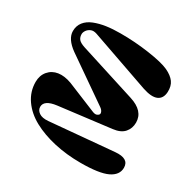

<svg xmlns="http://www.w3.org/2000/svg" viewBox="-170 -953 1159 1148"><g transform="rotate(30 409.5 -379.0)"><path d="M231.9 -104 671.9 -143.1Q764.2 -151.4 764.2 -87.9Q764.2 -37.6 708.3 -10.7Q652.3 16.1 523.9 16.1Q427.2 16.1 341.8 -3.2Q256.3 -22.5 191.2 -57.9Q126 -93.3 87.9 -147.9Q49.8 -202.6 49.8 -269Q49.8 -314 75.4 -344.2Q101.1 -374.5 141.8 -380.6Q182.6 -386.7 232.9 -368.2L433.1 -286.1Q451.2 -278.3 462.2 -281.2Q473.1 -284.2 478.3 -291.5Q483.4 -298.8 478.3 -310.5Q473.1 -322.3 459 -332L161.1 -539.1Q90.8 -589.4 90.8 -644Q90.8 -680.2 111.3 -706.3Q131.8 -732.4 168.2 -746.8Q204.6 -761.2 248 -767.6Q291.5 -773.9 344.2 -773.9Q442.9 -774.4 542.2 -760Q641.6 -745.6 686 -725.1Q727.5 -705.6 746.8 -679Q766.1 -652.3 764.2 -610.8Q761.7 -564.9 728 -550.3Q694.3 -535.6 629.9 -557.1L221.2 -700.2Q196.8 -708.5 179.7 -700.7Q162.6 -692.9 153.8 -679.4Q145 -666 145 -653.8Q145 -632.8 156.2 -618.9Q167.5 -605 200.2 -594.2L589.8 -470.2Q691.9 -438 691.9 -357.9Q691.9 -317.9 667.5 -289.6Q643.1 -261.2 589.8 -254.9L231.9 -210.9Q147.9 -200.2 147.9 -153.8Q147.9 -130.9 169.7 -115.7Q191.4 -100.6 231.9 -104Z"/></g></svg>

Font: Pilowlava
Style: Regular
Weight: 400
Designer: Anton Moglia, Jérémy Landes, Maksym Kobuzan (Cyrillic), Velvetyne Type Foundry
Foundry: Anton Moglia, Jérémy Landes, Velvetyne Type Foundry
Version: Version 1.001;hotconv 1.0.109;makeotfexe 2.5.65596